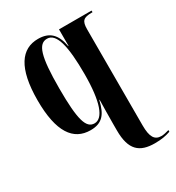

<svg xmlns="http://www.w3.org/2000/svg" viewBox="-187 -662 931 1016"><g transform="rotate(-30 278.5 -154.0)"><path d="M461 240C504 240 531 234 557 225V215C540 220 523 224 510 224C469 224 451 197 451 125V-461C451 -513 465 -526 518 -526H521V-536H322V-435H320C306 -512 270 -548 200 -548C99 -548 36 -465 36 -267C36 -74 96 10 201 10C273 10 302 -28 320 -106H322C321 -55 320 -8 320 39V81C320 200 368 240 461 240ZM237 -11C186 -11 167 -73 167 -264C167 -463 189 -525 242 -525C300 -525 321 -430 321 -265C321 -93 289 -11 237 -11Z"/></g></svg>

Font: Noto Serif Display ExtraCondensed
Style: Bold
Weight: 700
Width: 2
Designer: Monotype Design Team
Foundry: Monotype Imaging Inc.
Version: Version 2.009